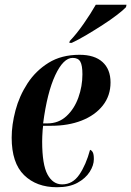

<svg xmlns="http://www.w3.org/2000/svg" viewBox="-20 -776 551 806"><path d="M219 10Q133 10 81 -41Q29 -92 29 -198Q29 -252 45 -312.5Q61 -373 95.5 -426Q130 -479 184 -512.5Q238 -546 314 -546Q377 -546 410.5 -515.5Q444 -485 444 -430Q444 -374 411.5 -333Q379 -292 323 -270Q267 -248 195 -248H161Q160 -243 159 -230Q158 -217 157.5 -203.5Q157 -190 157 -182Q157 -85 179.5 -43.5Q202 -2 241 -2Q285 -2 313 -43Q341 -84 358 -147Q365 -145 369.5 -136.5Q374 -128 374 -108Q374 -82 356.5 -54.5Q339 -27 305 -8.5Q271 10 219 10ZM179 -258Q226 -258 259 -288.5Q292 -319 309 -366.5Q326 -414 326 -464Q326 -502 317 -517.5Q308 -533 285 -533Q246 -533 212 -460.5Q178 -388 161 -258ZM273 -604Q301 -633 331 -676Q361 -719 382 -756H511L509 -746Q498 -734 472 -714Q446 -694 412 -672Q378 -650 343.5 -629.5Q309 -609 281 -596H271Z"/></svg>

Font: Noto Serif Display ExtraCondensed
Style: Bold Italic
Weight: 700
Width: 2
Italic angle: -12°
Designer: Monotype Design Team
Foundry: Monotype Imaging Inc.
Version: Version 2.009